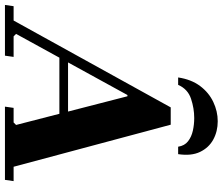

<svg xmlns="http://www.w3.org/2000/svg" viewBox="-126 -818 900 776"><g transform="rotate(90 324.0 -430.0)"><path d="M161 0H-44L-39 -35H19L370 -670H440L610 -35H668L663 0H367L372 -35H431L441 -45L325.1 -495H320L73 -45L83 -35H166ZM161 -255H487L482 -220H156ZM279 -700H249Q257 -753 283.5 -788.5Q310 -824 348 -842Q386 -860 426 -860Q467 -860 500 -842Q533 -824 550 -788.5Q567 -753 559 -700H529Q525 -726 507 -740Q489 -754 464 -759.5Q439 -765 413 -765Q374 -765 335 -752Q296 -739 279 -700Z"/></g></svg>

Font: Brygada 1918
Style: Italic
Weight: 400
Italic angle: -8°
Designer: Mateusz Machalski | Borys Kosmynka | Przemek Hoffer
Foundry: NIEPODLEGLA 2018
Version: Version 3.006